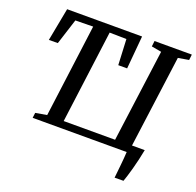

<svg xmlns="http://www.w3.org/2000/svg" viewBox="-155 -906 1278 1253"><g transform="rotate(20 484.0 -279.5)"><path d="M768.5 184Q770.5 165 773 141.5Q775.5 118 778 92.8Q780.5 67.5 782.5 43.5Q784.5 19.5 785.5 0H132.5L137 -36L215.5 -49.5L300 -694.5L177 -692.5L120 -514.5L58 -514L101.5 -743H622L601.5 -514H540L531.5 -692.5L414.5 -694.5L330 -49.5H687L773 -691.5L704 -704L708.5 -743H967.5L963 -704L889 -691.5L803.5 -52H892Q885 -15.5 876.8 20Q868.5 55.5 859.8 87.2Q851 119 843.2 144Q835.5 169 830 183.5Z"/></g></svg>

Font: Merriweather 48pt Medium
Style: Italic
Weight: 500
Italic angle: -7.8°
Version: Version 2.101